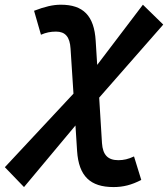

<svg xmlns="http://www.w3.org/2000/svg" viewBox="-94 -547 702 802"><path d="M6.3 234.4 221.2 -22.9 228 83.5C234.9 189 283.2 234.4 380.4 234.4C420.4 234.4 455.6 225.6 496.1 204.6L465.8 106.4C441.9 117.7 422.4 122.1 400.4 122.1C356.9 122.1 335.4 100.6 332 50.8L320.3 -139.2L587.9 -444.3L502.9 -527.3L312 -275.9L305.7 -376.5C299.3 -481.9 253.4 -527.3 160.2 -527.3C127.4 -527.3 93.8 -519.5 48.3 -502L77.1 -401.9C98.1 -411.1 117.2 -415 140.1 -415C178.2 -415 197.8 -393.6 200.7 -343.8L212.9 -155.8L-73.7 151.4Z"/></svg>

Font: Cascadia Mono SemiBold
Style: Italic
Weight: 600
Italic angle: -10°
Monospace: yes
Designer: Aaron Bell
Foundry: Saja Typeworks
Version: Version 2404.023